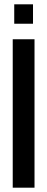

<svg xmlns="http://www.w3.org/2000/svg" viewBox="-20 -870 220 890"><path d="M39 0V-688H140V0ZM46 -760V-850H133V-760Z"/></svg>

Font: Saira UltraCondensed
Style: Bold
Weight: 700
Width: 1
Designer: Hector Gatti with collaboration of the Omnibus-Type team
Foundry: Omnibus-Type
Version: Version 1.101